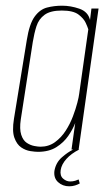

<svg xmlns="http://www.w3.org/2000/svg" viewBox="-20 -525 390 674"><path d="M113 8Q104 8 87 5.5Q70 3 54.5 -7.5Q39 -18 30.5 -41.5Q22 -65 29 -108L74 -384Q83 -441 101.5 -466.5Q120 -492 145 -498.5Q170 -505 198 -505Q228 -505 258.5 -494.5Q289 -484 296 -455L301 -495H326L256 0H231L244 -93Q236 -72 220 -48.5Q204 -25 178 -8.5Q152 8 113 8ZM122 -10Q151 -10 173 -26Q195 -42 210.5 -66Q226 -90 236 -116.5Q246 -143 251.5 -164.5Q257 -186 258 -196L290 -422Q288 -429 281 -444.5Q274 -460 255.5 -474Q237 -488 197 -488Q157 -488 136.5 -473Q116 -458 108 -433Q100 -408 95 -377L53 -106Q48 -72 54.5 -52Q61 -32 74 -23.5Q87 -15 100.5 -12.5Q114 -10 122 -10ZM223 129Q200 129 184 114.5Q168 100 171 75Q176 46 197 27.5Q218 9 237 0H258Q230 14 213 33Q196 52 193 72Q190 92 201.5 102Q213 112 226 112Q236 112 244 109.5Q252 107 256 105L260 119Q253 123 243.5 126Q234 129 223 129Z"/></svg>

Font: Alumni Sans Thin
Style: Italic
Weight: 100
Italic angle: -8°
Designer: Robert E. Leuschke
Foundry: Robert E. Leuschke
Version: Version 1.016